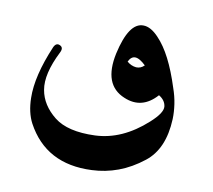

<svg xmlns="http://www.w3.org/2000/svg" viewBox="-69 -485 824 742"><g transform="rotate(10 343.5 -114.5)"><path d="M436 -407Q465 -407 496 -374Q524 -345 547.5 -299Q571 -253 591 -190Q602 -159 606.5 -128.5Q611 -98 610 -70Q605 48 536 102Q489 139 439 157.5Q389 176 336 178Q157 186 79 41Q58 1 57 -56Q55 -142 107 -264Q116 -283 131 -276Q147 -269 137 -249Q90 -156 101 -95Q111 -37 165 6Q218 48 325 44Q431 40 526 -46Q573 -88 570 -113Q567 -137 542 -152Q485 -88 412 -119Q324 -155 351 -282Q379 -408 436 -407ZM468 -256Q443 -280 426 -280Q410 -280 400 -259Q416 -245 436 -243Q454 -242 468 -256Z"/></g></svg>

Font: Amiri
Style: Bold Italic
Weight: 700
Italic angle: 10°
Designer: Khaled Hosny
Version: Version 0.113